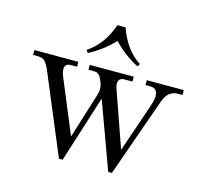

<svg xmlns="http://www.w3.org/2000/svg" viewBox="-100 -785 976 911"><g transform="rotate(15 388.0 -330.0)"><path d="M408 -672Q444 -569 519 -521L510 -508Q442 -543 388 -600Q334 -543 266 -508L257 -521Q332 -569 368 -672ZM18 -432V-456H234V-432H203Q174 -432 174 -404Q174 -391 180 -375L292 -105L360 -322Q367 -345 367 -358Q367 -376 354.5 -404Q342 -432 320 -432H290V-456H506V-432H466Q437 -432 437 -402Q437 -391 445 -370L538 -105L619 -342Q630 -373 630 -393Q630 -432 594 -432H570V-456H752V-432H729Q680 -432 660 -373L524 12H506L386 -316L282 12H264L103 -373Q89 -406 77.5 -419Q66 -432 41 -432Z"/></g></svg>

Font: Old Standard TT
Style: Regular
Weight: 400
Designer: Alexey Kryukov <alexios@thessalonica.org.ru>
Version: Version 2.2